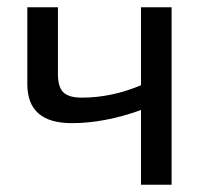

<svg xmlns="http://www.w3.org/2000/svg" viewBox="-20 -507 572 527"><path d="M451 -487V0H367V-205Q267 -169 177 -169Q55 -169 55 -276V-487H139V-304Q139 -268 154 -253.5Q169 -239 205 -239Q286 -239 367 -273V-487Z"/></svg>

Font: Exo 2.0
Style: Regular
Weight: 400
Designer: Natanael Gama
Version: Version 1.001;PS 001.001;hotconv 1.0.70;makeotf.lib2.5.58329